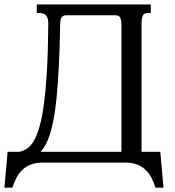

<svg xmlns="http://www.w3.org/2000/svg" viewBox="-36 -736 792 869"><path d="M157.2 0Q126 0 103.5 8.8Q81.1 17.6 65.2 32.7Q49.3 47.9 38.6 68.6Q27.8 89.4 20 113.3H-16.1L-1.5 -48.8H50.8Q67.4 -52.2 82.5 -61Q100.6 -71.8 115.5 -95.9Q130.4 -120.1 142.3 -160.9Q154.3 -201.7 162.8 -265.4Q171.4 -329.1 176.5 -418.7Q181.6 -508.3 182.6 -629.9Q182.6 -644 179.4 -653.3Q176.3 -662.6 170.9 -667.7Q165.5 -672.9 158.7 -674.8Q151.9 -676.8 145 -676.8H130.4V-715.8H646.5V-676.8H632.3Q625 -676.8 619.9 -674.6Q614.7 -672.4 611.3 -666.7Q607.9 -661.1 606.2 -650.9Q604.5 -640.6 604.5 -624.5V-48.8H689.5L704.1 113.3H668Q660.2 89.4 649.4 68.6Q638.7 47.9 622.8 32.7Q606.9 17.6 584.5 8.8Q562 0 530.8 0ZM513.7 -624.5Q513.7 -642.1 508.8 -654.5Q503.9 -667 486.3 -667H263.7Q254.9 -667 249.5 -663.6Q244.1 -660.2 241.2 -654.5Q238.3 -648.9 237.3 -641.1Q236.3 -633.3 236.3 -624.5Q234.4 -517.1 230.2 -435.5Q226.1 -354 220 -293Q213.9 -231.9 205.3 -189Q196.8 -146 185.8 -116Q174.8 -85.9 161.1 -66.4Q154.8 -57.1 147.5 -48.8H513.7Z"/></svg>

Font: Arian AMU Serif
Style: Regular
Weight: 400
Designer: Ruben Hakobyan (Tarumian)
Foundry: Ruben Hakobyan (Tarumian)
Version: Version 1.002